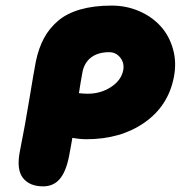

<svg xmlns="http://www.w3.org/2000/svg" viewBox="-20 -682 647 684"><path d="M133.8 -18.1Q85 -18.1 61.5 -48.3Q38.1 -78.6 50.8 -143.1Q69.3 -235.4 84.7 -329.6Q100.1 -423.8 107.9 -463.9Q117.7 -510.7 136.7 -546.1Q155.8 -581.5 187.3 -608.2Q218.8 -634.8 266.6 -648.4Q314.5 -662.1 377.9 -662.1Q430.2 -662.1 475.8 -642.3Q521.5 -622.6 552.2 -588.6Q583 -554.7 596.4 -506.8Q609.9 -459 599.1 -405.8Q579.1 -304.2 494.4 -245.1Q409.7 -186 288.1 -186Q264.6 -186 237.8 -190.9Q236.8 -184.6 232.4 -159.9Q228 -135.3 225.1 -121.1Q213.9 -67.9 191.7 -43Q169.4 -18.1 133.8 -18.1ZM273.9 -425.8Q267.6 -392.1 261.2 -350.1Q278.8 -348.1 292 -348.1Q338.9 -348.1 375.2 -371.8Q411.6 -395.5 418.9 -431.2Q423.8 -457.5 408.4 -476.8Q393.1 -496.1 369.1 -496.1Q329.6 -496.1 305.2 -477.8Q280.8 -459.5 273.9 -425.8Z"/></svg>

Font: Shantell Sans Irregular
Style: Italic
Weight: 800
Italic angle: -11.31°
Designer: Stephen Nixon, Anya Danilova, Shantell Martin
Foundry: Arrow Type
Version: Version 1.006;[9816181b4]